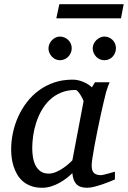

<svg xmlns="http://www.w3.org/2000/svg" viewBox="-20 -867 599 899"><path d="M371.1 -392.1Q371.6 -394.5 367.4 -403.3Q363.3 -412.1 357.4 -421.6Q351.6 -431.2 345 -438.5Q338.4 -445.8 334 -445.8Q295.9 -445.8 265.9 -433.3Q235.8 -420.9 213.4 -399.7Q190.9 -378.4 175 -350.6Q159.2 -322.8 149.4 -292.5Q139.6 -262.2 135.3 -231.4Q130.9 -200.7 130.9 -172.9Q130.9 -151.9 134.3 -130.9Q137.7 -109.9 146.2 -92.8Q154.8 -75.7 169.7 -64.9Q184.6 -54.2 208 -54.2Q225.6 -54.2 243.2 -62Q260.7 -69.8 275.9 -80.1Q291 -90.3 302.2 -100.6Q313.5 -110.8 318.8 -116.2ZM518.1 -26.9Q512.2 -24.4 496.6 -17.8Q481 -11.2 461.7 -4.6Q442.4 2 422.6 7.1Q402.8 12.2 388.2 12.2Q370.1 12.2 357.7 7.8Q345.2 3.4 337.2 -5.4Q329.1 -14.2 324.7 -26.9Q320.3 -39.6 318.8 -56.2Q307.6 -45.4 292.5 -33.4Q277.3 -21.5 259 -11.2Q240.7 -1 220 5.6Q199.2 12.2 176.8 12.2Q147.5 12.2 125.2 3.9Q103 -4.4 86.9 -18.3Q70.8 -32.2 60.3 -50.5Q49.8 -68.8 43.5 -88.6Q37.1 -108.4 34.7 -128.7Q32.2 -148.9 32.2 -167Q32.2 -205.6 40.5 -244.9Q48.8 -284.2 65.2 -320.6Q81.5 -356.9 106 -388.7Q130.4 -420.4 162.4 -443.8Q194.3 -467.3 233.6 -480.7Q272.9 -494.1 319.8 -494.1Q333.5 -494.1 346.9 -491Q360.4 -487.8 372.1 -482.7Q383.8 -477.5 393.6 -471.2Q403.3 -464.8 410.2 -458L424.8 -481.9H493.2Q490.7 -476.1 487.8 -468Q484.9 -460 481.9 -451.7Q479 -443.4 476.8 -436Q474.6 -428.7 474.1 -424.8Q470.7 -411.6 464.4 -385Q458 -358.4 450.9 -325.2Q443.8 -292 436.3 -255.6Q428.7 -219.2 422.9 -186.8Q417 -154.3 413.1 -129.2Q409.2 -104 409.2 -92.8Q409.2 -66.4 420.4 -56.6Q431.6 -46.9 452.1 -46.9Q457 -46.9 466.6 -49.1Q476.1 -51.3 486.3 -54.2Q496.6 -57.1 505.4 -59.6Q514.2 -62 518.1 -63ZM315.9 -641.1Q315.9 -629.9 311.5 -619.6Q307.1 -609.4 299.6 -601.6Q292 -593.8 282 -589.4Q272 -585 260.7 -585Q250 -585 240.2 -589.4Q230.5 -593.8 223.1 -601.6Q215.8 -609.4 211.4 -619.1Q207 -628.9 207 -640.1Q207 -650.9 211.4 -660.9Q215.8 -670.9 223.1 -678.7Q230.5 -686.5 240.2 -691.2Q250 -695.8 260.7 -695.8Q272 -695.8 282 -691.4Q292 -687 299.6 -679.7Q307.1 -672.4 311.5 -662.4Q315.9 -652.3 315.9 -641.1ZM522.9 -641.1Q522.9 -629.9 518.8 -619.6Q514.6 -609.4 507.3 -601.6Q500 -593.8 490 -589.4Q480 -585 468.8 -585Q457.5 -585 447.5 -589.4Q437.5 -593.8 430.2 -601.6Q422.9 -609.4 418.5 -619.6Q414.1 -629.9 414.1 -641.1Q414.1 -651.4 418.7 -661.4Q423.3 -671.4 430.9 -679Q438.5 -686.5 448.5 -691.2Q458.5 -695.8 468.8 -695.8Q480 -695.8 490 -691.4Q500 -687 507.3 -679.7Q514.6 -672.4 518.8 -662.4Q522.9 -652.3 522.9 -641.1ZM546.4 -781.2H243.7L257.8 -847.2H559.1Z"/></svg>

Font: Charis SIL Afr
Style: Italic
Weight: 400
Italic angle: -11°
Foundry: SIL International
Version: Version 5.000